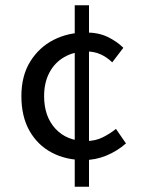

<svg xmlns="http://www.w3.org/2000/svg" viewBox="-20 -674 539 727"><path d="M298 -68Q229 -68 175.5 -96.5Q122 -125 91.5 -179Q61 -233 61 -310Q61 -387 94.5 -441Q128 -495 183 -523Q238 -551 305 -551Q353 -551 388 -534Q423 -517 447 -493L405 -438Q384 -458 360.5 -468.5Q337 -479 309 -479Q260 -479 223.5 -458Q187 -437 167 -399Q147 -361 147 -310Q147 -233 190 -186.5Q233 -140 306 -140Q341 -140 369 -154Q397 -168 419 -186L457 -131Q424 -102 383 -85Q342 -68 298 -68ZM263 33V-654H317V33Z"/></svg>

Font: Assistant ExtraLight Medium
Style: Regular
Weight: 500
Version: Version 3.000